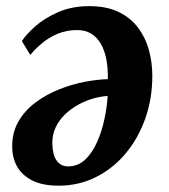

<svg xmlns="http://www.w3.org/2000/svg" viewBox="-20 -586 549 622"><path d="M50.8 -453Q64.5 -474.1 94 -500.5Q123.6 -526.9 168 -546.5Q212.3 -566.1 269.2 -566.1Q325.6 -566.1 364.6 -547.1Q403.6 -528.1 427.7 -495.8Q451.7 -463.6 462.5 -423.7Q473.3 -383.9 473.4 -342.4Q473.7 -266.8 450.5 -201.7Q427.4 -136.7 386.3 -88Q345.3 -39.3 290 -11.9Q234.8 15.5 170.4 15.5Q118.4 15.5 85.4 -0.9Q52.4 -17.4 36.3 -45Q20.3 -72.7 19.6 -107.2Q18.5 -155.1 39.1 -191.4Q59.7 -227.6 94.3 -253.4Q128.8 -279.3 170.3 -296Q211.8 -312.6 253.5 -320.7Q295.2 -328.8 329.4 -329.6Q330.1 -364.7 324.5 -393.9Q318.8 -423.1 306.5 -444.3Q294.2 -465.6 275.1 -477.1Q256.1 -488.6 230.3 -488.6Q195.8 -488.6 167.6 -476.9Q139.4 -465.2 117.2 -446.8Q95 -428.4 78 -408ZM200.6 -47Q232.6 -47 255.7 -68.7Q278.9 -90.5 294.3 -125.3Q309.8 -160 318.2 -199.6Q326.7 -239.2 328.8 -275Q307.5 -274 282.8 -267.1Q258 -260.1 234.2 -247.2Q210.3 -234.2 190.8 -215.5Q171.2 -196.9 159.9 -172.5Q148.5 -148.2 149.6 -118.6Q150.7 -83 164 -65Q177.4 -47 200.6 -47Z"/></svg>

Font: Merriweather Light
Style: Italic
Weight: 300
Italic angle: -7.8°
Designer: Eben Sorkin
Foundry: Eben Sorkin
Version: Version 2.101